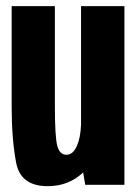

<svg xmlns="http://www.w3.org/2000/svg" viewBox="-20 -618 462 642"><path d="M265 0 258 -41.5Q210 4.5 139.5 4.5Q48.5 4.5 33.8 -74.8Q19 -154 19 -261V-597.5H163.5V-264Q163.5 -160.5 171.5 -130.5Q179.5 -100.5 202 -100.5Q224.5 -100.5 237.5 -131Q249 -157 251 -201V-597.5H396V0Z"/></svg>

Font: Anybody Condensed Regular
Style: Bold
Weight: 700
Width: 3
Designer: Tyler Finck
Foundry: Etcetera Type Company
Version: Version 1.010; ttfautohint (v1.8.3) -l 8 -r 50 -G 200 -x 14 